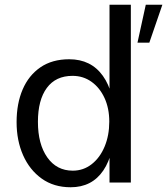

<svg xmlns="http://www.w3.org/2000/svg" viewBox="-20 -770 705 810"><path d="M278 20Q207 20 156 -16.5Q105 -53 77.5 -115Q50 -177 50 -255Q50 -333 75.5 -392.5Q101 -452 150.5 -486Q200 -520 272 -520Q364 -520 414 -450Q464 -380 464 -255Q464 -122 416 -51Q368 20 278 20ZM287 -50Q332 -50 367 -77.5Q402 -105 421.5 -152Q441 -199 441 -257Q441 -313 421 -356.5Q401 -400 366 -425Q331 -450 286 -450Q215 -450 177.5 -399Q140 -348 140 -256Q140 -162 179.5 -106Q219 -50 287 -50ZM442 0V-750H532V0ZM595 -750H665L610 -590H560Z"/></svg>

Font: Moderustic
Style: Regular
Weight: 400
Designer: Tural Alisoy
Foundry: TAFT Foundry
Version: Version 2.120